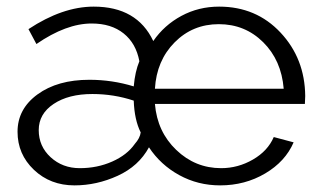

<svg xmlns="http://www.w3.org/2000/svg" viewBox="-20 -550 972 580"><path d="M33 -152Q33 -221 93.5 -265Q154 -309 250 -309Q319 -309 384 -289Q388 -334 401 -365Q391 -419 353.5 -449Q316 -479 257 -479Q180 -479 90 -417L66 -462Q169 -530 263 -530Q394 -530 443 -426Q476 -474 528 -502Q580 -530 642 -530Q754 -530 827.5 -451.5Q901 -373 902 -260L901 -236H448Q455 -152 512.5 -97Q570 -42 648 -42Q699 -42 744 -68Q789 -94 807 -136L867 -120Q842 -62 781 -26Q720 10 645 10Q578 10 521.5 -21Q465 -52 430 -105Q399 -48 335.5 -19Q272 10 205 10Q132 10 82.5 -37Q33 -84 33 -152ZM837 -282Q830 -368 775 -422.5Q720 -477 641 -477Q562 -477 507.5 -422Q453 -367 448 -282ZM387 -115Q403 -133 405 -150Q386 -188 384 -246Q324 -266 259 -266Q187 -266 142 -236Q97 -206 97 -157Q97 -108 133 -75Q169 -42 221 -42Q274 -42 319 -62Q364 -82 387 -115Z"/></svg>

Font: Raleway-v4020
Style: Regular
Weight: 400
Designer: Matt McInerney, Pablo Impallari, Rodrigo Fuenzalida
Foundry: Matt McInerney, Pablo Impallari, Rodrigo Fuenzalida
Version: Version 4.020;PS 004.020;hotconv 1.0.88;makeotf.lib2.5.64775